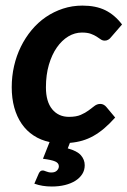

<svg xmlns="http://www.w3.org/2000/svg" viewBox="-20 -512 462 696"><path d="M134.8 106Q138.2 106 141.1 107.2Q144 108.4 147.7 109.6Q151.4 110.8 155.8 112.1Q160.2 113.3 166 113.3Q179.7 113.3 186.5 106.2Q193.4 99.1 193.4 90.8Q193.4 79.1 179.9 73.2Q166.5 67.4 135.7 63.5L159.7 2.9Q127.4 -3.9 101.8 -20.8Q76.2 -37.6 58.6 -63.2Q41 -88.9 31.7 -122.3Q22.5 -155.8 22.5 -195.8Q22.5 -235.4 31 -272.7Q39.6 -310.1 55.7 -342.8Q71.8 -375.5 94.7 -403.1Q117.7 -430.7 146.2 -450.2Q174.8 -469.7 208.3 -480.7Q241.7 -491.7 278.8 -491.7Q327.6 -491.7 361.8 -474.9Q396 -458 422.4 -423.3L382.3 -377Q378.4 -371.6 372.6 -368.2Q366.7 -364.7 359.9 -364.7Q351.6 -364.7 345 -369.4Q338.4 -374 330.1 -379.4Q321.8 -384.8 309.3 -389.4Q296.9 -394 276.9 -394Q251 -394 227.5 -379.9Q204.1 -365.7 186 -339.8Q168 -314 157.2 -277.3Q146.5 -240.7 146.5 -195.3Q146.5 -143.6 169.2 -116Q191.9 -88.4 230 -88.4Q256.3 -88.4 272.9 -95.7Q289.6 -103 301.3 -111.8Q313 -120.6 322.5 -127.9Q332 -135.3 343.8 -135.3Q350.1 -135.3 355.7 -132.3Q361.3 -129.4 365.7 -124L397.5 -85.9Q377 -63 357.7 -46.6Q338.4 -30.3 318.8 -19.3Q299.3 -8.3 278.3 -2.2Q257.3 3.9 233.4 5.9L225.6 25.9Q259.8 35.2 273.4 51Q287.1 66.9 287.1 86.9Q287.1 105 278.1 119.1Q269 133.3 253.2 143.3Q237.3 153.3 215.6 158.7Q193.8 164.1 168 164.1Q149.9 164.1 134.8 161.6Q119.6 159.2 104.5 153.8L120.6 116.7Q123 111.8 126.2 108.9Q129.4 106 134.8 106Z"/></svg>

Font: Carlito
Style: Bold Italic
Weight: 700
Italic angle: -7°
Designer: Lukasz Dziedzic
Foundry: tyPoland Lukasz Dziedzic
Version: Version 1.104